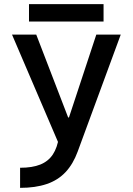

<svg xmlns="http://www.w3.org/2000/svg" viewBox="-20 -687 640 927"><path d="M77 123Q136 123 174.5 107.5Q213 92 235 59Q257 26 265 -28L271 24L38 -520H155L309 -120H313L445 -520H563L355 45Q333 105 296.5 144Q260 183 205.5 201.5Q151 220 77 220ZM120 -583V-667H480V-583Z"/></svg>

Font: M PLUS Code Latin Expanded Medium
Style: Regular
Weight: 500
Width: 7
Designer: Coji Morishita
Foundry: UNDERFOREST DESIGN
Version: Version 1.002; ttfautohint (v1.8.3)